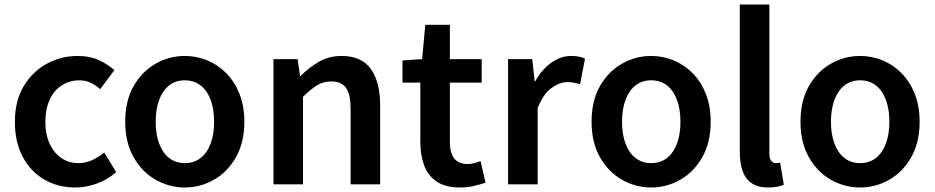

<svg xmlns="http://www.w3.org/2000/svg" viewBox="-20 -817 4142 851"><path d="M314 14Q238 14 177.5 -20.5Q117 -55 81.5 -120.5Q46 -186 46 -277Q46 -370 85 -435Q124 -500 187.5 -534.5Q251 -569 325 -569Q377 -569 417 -551Q457 -533 487 -506L424 -422Q402 -441 380 -451Q358 -461 332 -461Q288 -461 253.5 -438.5Q219 -416 200 -374.5Q181 -333 181 -277Q181 -222 200 -180.5Q219 -139 252 -116.5Q285 -94 327 -94Q360 -94 389 -107.5Q418 -121 442 -141L495 -54Q456 -20 408.5 -3Q361 14 314 14Z M799 14Q730 14 669.5 -20.5Q609 -55 572 -120.5Q535 -186 535 -277Q535 -370 572 -435Q609 -500 669.5 -534.5Q730 -569 799 -569Q851 -569 898.5 -549.5Q946 -530 983 -492.5Q1020 -455 1041.5 -401Q1063 -347 1063 -277Q1063 -186 1026 -120.5Q989 -55 928.5 -20.5Q868 14 799 14ZM799 -94Q840 -94 869 -116.5Q898 -139 913.5 -180.5Q929 -222 929 -277Q929 -333 913.5 -374.5Q898 -416 869 -438.5Q840 -461 799 -461Q759 -461 730 -438.5Q701 -416 685.5 -374.5Q670 -333 670 -277Q670 -222 685.5 -180.5Q701 -139 730 -116.5Q759 -94 799 -94Z M1192 0V-555H1299L1310 -480H1312Q1349 -517 1393 -543Q1437 -569 1494 -569Q1583 -569 1624 -511Q1665 -453 1665 -348V0H1534V-331Q1534 -400 1513.5 -428Q1493 -456 1448 -456Q1412 -456 1384.5 -438.5Q1357 -421 1323 -388V0Z M2019 14Q1955 14 1916.5 -11.5Q1878 -37 1860.5 -82.5Q1843 -128 1843 -188V-451H1764V-549L1851 -555L1865 -707H1974V-555H2115V-451H1974V-187Q1974 -139 1993.5 -114.5Q2013 -90 2053 -90Q2067 -90 2082.5 -94Q2098 -98 2110 -103L2132 -7Q2110 0 2081.5 7Q2053 14 2019 14Z M2232 0V-555H2339L2350 -456H2352Q2382 -510 2424 -539.5Q2466 -569 2510 -569Q2532 -569 2546.5 -566Q2561 -563 2573 -557L2551 -444Q2536 -448 2523.5 -450.5Q2511 -453 2493 -453Q2461 -453 2424.5 -427Q2388 -401 2363 -338V0Z M2866 14Q2797 14 2736.5 -20.5Q2676 -55 2639 -120.5Q2602 -186 2602 -277Q2602 -370 2639 -435Q2676 -500 2736.5 -534.5Q2797 -569 2866 -569Q2918 -569 2965.5 -549.5Q3013 -530 3050 -492.5Q3087 -455 3108.5 -401Q3130 -347 3130 -277Q3130 -186 3093 -120.5Q3056 -55 2995.5 -20.5Q2935 14 2866 14ZM2866 -94Q2907 -94 2936 -116.5Q2965 -139 2980.5 -180.5Q2996 -222 2996 -277Q2996 -333 2980.5 -374.5Q2965 -416 2936 -438.5Q2907 -461 2866 -461Q2826 -461 2797 -438.5Q2768 -416 2752.5 -374.5Q2737 -333 2737 -277Q2737 -222 2752.5 -180.5Q2768 -139 2797 -116.5Q2826 -94 2866 -94Z M3385 14Q3339 14 3311 -5.5Q3283 -25 3271 -60.5Q3259 -96 3259 -143V-797H3390V-137Q3390 -113 3399 -103.5Q3408 -94 3418 -94Q3422 -94 3426 -94.5Q3430 -95 3438 -96L3454 2Q3442 7 3425.5 10.5Q3409 14 3385 14Z M3792 14Q3723 14 3662.5 -20.5Q3602 -55 3565 -120.5Q3528 -186 3528 -277Q3528 -370 3565 -435Q3602 -500 3662.5 -534.5Q3723 -569 3792 -569Q3844 -569 3891.5 -549.5Q3939 -530 3976 -492.5Q4013 -455 4034.5 -401Q4056 -347 4056 -277Q4056 -186 4019 -120.5Q3982 -55 3921.5 -20.5Q3861 14 3792 14ZM3792 -94Q3833 -94 3862 -116.5Q3891 -139 3906.5 -180.5Q3922 -222 3922 -277Q3922 -333 3906.5 -374.5Q3891 -416 3862 -438.5Q3833 -461 3792 -461Q3752 -461 3723 -438.5Q3694 -416 3678.5 -374.5Q3663 -333 3663 -277Q3663 -222 3678.5 -180.5Q3694 -139 3723 -116.5Q3752 -94 3792 -94Z"/></svg>

Font: Noto Sans SC SemiBold
Style: Regular
Weight: 600
Designer: Ryoko NISHIZUKA 西塚涼子 (kana, bopomofo & ideographs); Paul D. Hunt (Latin, Greek & Cyrillic); Sandoll Communications 산돌커뮤니
Foundry: Adobe
Version: Version 2.004-H2;hotconv 1.0.118;makeotfexe 2.5.65603